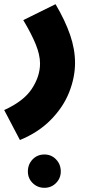

<svg xmlns="http://www.w3.org/2000/svg" viewBox="-50 -437 434 916"><path d="M-30 88Q63 46 102 -13.5Q141 -73 141 -134Q141 -175 120.5 -225.5Q100 -276 61 -341L215 -417Q261 -339 284.5 -270.5Q308 -202 308 -137Q308 -68 280 3Q252 74 192.5 134.5Q133 195 45 231ZM83 381Q83 347 105.5 323.5Q128 300 162 300Q195 300 217.5 323.5Q240 347 240 381Q240 413 217.5 436Q195 459 162 459Q129 459 106 436.5Q83 414 83 381Z"/></svg>

Font: Noto Sans Arabic CondBlack
Style: Regular
Weight: 900
Width: 3
Designer: Nadine Chahine
Foundry: Monotype Imaging Inc.
Version: Version 1.001